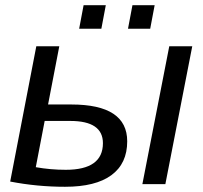

<svg xmlns="http://www.w3.org/2000/svg" viewBox="-20 -705 776 735"><path d="M613 0H525L628 -528H716ZM467 -164Q467 -79 406.5 -34.5Q346 10 229 10Q122 10 19 -10L119 -528H207L164 -305H253Q467 -305 467 -164ZM151 -242 117 -65Q173 -55 232 -55Q374 -55 374 -157Q374 -242 249 -242ZM555 -595H470L487 -685H572ZM368 -595H283L300 -685H385Z"/></svg>

Font: Libra Sans
Style: Italic
Weight: 400
Italic angle: -12°
Foundry: Context Ltd
Version: Version 1.002